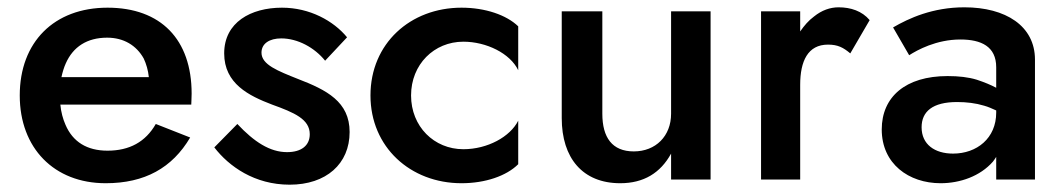

<svg xmlns="http://www.w3.org/2000/svg" viewBox="-20 -491 2907 525"><path d="M269 10C376 10 451 -32 500 -115L406 -152C378 -103 334 -79 274 -79C218 -79 179 -103 159 -150C152 -166 147 -184 145 -205H503C503 -210 504 -224 504 -235C504 -383 420 -470 274 -470C128 -470 34 -376 34 -230C34 -86 128 10 269 10ZM148 -280C151 -294 155 -307 160 -318C180 -363 218 -388 273 -388C318 -388 353 -367 373 -331C380 -316 385 -299 387 -280Z M629 -152 566 -88C606 -36 676 14 772 14C872 14 936 -43 936 -130C936 -213 873 -245 795 -275C740 -297 695 -314 695 -347C695 -372 717 -386 749 -386C794 -386 840 -361 869 -325L929 -389C892 -434 827 -470 751 -470C666 -470 593 -430 593 -345C593 -262 661 -229 724 -205C785 -183 827 -165 827 -124C827 -93 804 -75 765 -75C718 -75 675 -103 629 -152Z M1104 -230C1104 -315 1167 -377 1247 -377C1310 -377 1375 -345 1397 -299V-419C1365 -450 1307 -470 1242 -470C1102 -470 993 -372 993 -230C993 -89 1102 10 1242 10C1307 10 1365 -10 1397 -42V-161C1375 -117 1313 -83 1247 -83C1167 -83 1104 -145 1104 -230Z M1627 -180V-460H1516V-168C1516 -59 1573 10 1676 10C1740 10 1786 -18 1815 -71V0H1923V-460H1815V-180C1815 -119 1773 -77 1713 -77C1654 -77 1627 -115 1627 -180Z M2168 -460H2061V0H2168V-259C2168 -324 2189 -369 2244 -369C2271 -369 2286 -361 2305 -345L2358 -436C2337 -461 2306 -471 2273 -471C2250 -471 2227 -463 2206 -446C2191 -435 2179 -421 2168 -405Z M2466 -340C2488 -354 2540 -383 2606 -383C2663 -383 2704 -364 2704 -307V-251C2689 -259 2672 -266 2651 -273C2628 -280 2602 -283 2571 -283C2456 -283 2391 -226 2391 -137C2391 -43 2465 10 2552 10C2605 10 2660 -9 2695 -49C2698 -53 2701 -57 2704 -62V0H2810V-328C2810 -420 2730 -471 2617 -471C2530 -471 2465 -441 2422 -416ZM2500 -143C2500 -186 2530 -212 2597 -212C2623 -212 2648 -209 2671 -202C2682 -199 2693 -194 2704 -189V-183C2704 -113 2651 -71 2586 -71C2536 -71 2500 -96 2500 -143Z"/></svg>

Font: Jost Medium
Style: Regular
Weight: 500
Version: Version 3.710